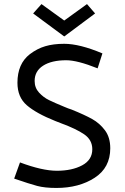

<svg xmlns="http://www.w3.org/2000/svg" viewBox="-20 -919 618 949"><path d="M50 0ZM436.2 -181.2Q436.2 -227.5 396.2 -255Q356.2 -282.5 281.2 -310L252.5 -321.2Q158.8 -358.8 112.5 -398.8Q66.2 -438.8 66.2 -510Q66.2 -603.8 127.5 -651.2Q163.8 -678.8 203.8 -690.6Q243.8 -702.5 297.5 -702.5Q373.8 -702.5 486.2 -655L462.5 -581.2Q362.5 -621.2 307.5 -621.2Q235 -621.2 193.1 -594.4Q151.2 -567.5 151.2 -518.8Q151.2 -485 173.1 -461.2Q195 -437.5 221.9 -424.4Q248.8 -411.2 297.5 -391.2Q317.5 -382.5 333.8 -377.5Q398.8 -351.2 435.6 -330.6Q472.5 -310 498.8 -275Q525 -240 525 -186.2Q525 -90 447.5 -40Q370 10 258.8 10Q201.2 10 163.8 0Q126.2 -10 50 -36.2L78.8 -116.2Q188.8 -75 261.2 -75Q336.2 -75 386.2 -101.9Q436.2 -128.8 436.2 -181.2ZM143.8 -852.5 185 -898.8 297.5 -817.5 410 -898.8 450 -852.5 297.5 -738.8Z"/></svg>

Font: Cambay
Style: Regular
Weight: 400
Designer: Pooja Saxena
Foundry: Pooja Saxena
Version: Version 1.181;PS 001.181;hotconv 1.0.70;makeotf.lib2.5.58329